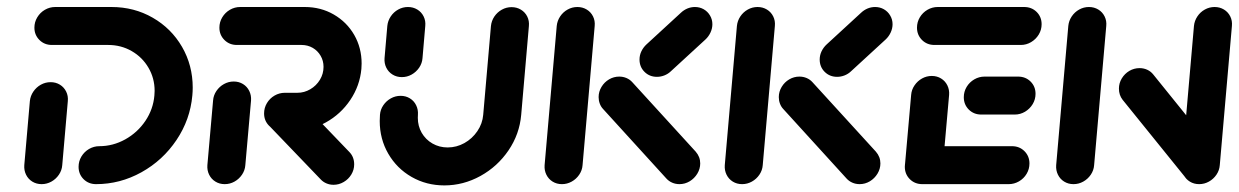

<svg xmlns="http://www.w3.org/2000/svg" viewBox="-20 -539 3626 562"><path d="M128.1 -298.5Q143.3 -298.5 155.4 -291.1Q167.4 -283.7 173.7 -270.9Q180 -258.1 178.5 -243L162.2 -55.6Q161.1 -40.4 152.4 -27.6Q143.7 -14.8 130.4 -7.4Q117 0 101.9 0Q86.7 0 74.6 -7.4Q62.6 -14.8 56.3 -27.6Q50 -40.4 51.1 -55.6L67.4 -243Q68.9 -258.1 77.6 -270.9Q86.3 -283.7 99.6 -291.1Q113 -298.5 128.1 -298.5ZM210 -50.7Q210 -67 218.3 -80.9Q226.7 -94.8 240.7 -103Q254.8 -111.1 270.7 -111.1Q310.7 -111.1 346.7 -131.1Q382.6 -151.1 405.6 -185.2Q428.5 -219.3 431.9 -259.6Q432.6 -268.5 432.6 -273Q432.6 -310 414.6 -340.7Q396.7 -371.5 365.6 -389.4Q334.4 -407.4 296.7 -407.4H131.9Q110 -407.4 95.4 -422Q80.7 -436.7 80.7 -458.1Q80.7 -474.4 89.1 -488.3Q97.4 -502.2 111.5 -510.4Q125.6 -518.5 141.5 -518.5H306.3Q372.6 -518.5 427 -487.2Q481.5 -455.9 512.8 -401.9Q544.1 -347.8 544.1 -282.6Q544.1 -271.5 543 -259.6Q536.7 -188.9 496.7 -129.3Q456.7 -69.6 394.1 -34.8Q331.5 0 261.1 0Q239.3 0 224.6 -14.6Q210 -29.3 210 -50.7Z M637.8 0Q622.6 0 610.6 -7.4Q598.5 -14.8 592.2 -27.6Q585.9 -40.4 587 -55.6L603.7 -244.8Q604.8 -260 613.5 -272.8Q622.2 -285.6 635.6 -293Q648.9 -300.4 664.1 -300.4Q679.3 -300.4 691.3 -293Q703.3 -285.6 709.6 -272.8Q715.9 -260 714.8 -244.8L698.1 -55.6Q697 -40.4 688.3 -27.6Q679.6 -14.8 666.3 -7.4Q653 0 637.8 0ZM1016.7 -57.8Q1016.7 -41.9 1008.3 -28.1Q1000 -14.4 986.1 -6.3Q972.2 1.9 956.3 1.9Q945.2 1.9 935.6 -2.2Q925.9 -6.3 918.9 -13.7L767.4 -171.5Q753 -186.7 753 -206.7Q753 -223 761.3 -236.9Q769.6 -250.7 783.7 -259.1Q797.8 -267.4 813.7 -267.4Q824.4 -267.4 834.3 -263.3Q844.1 -259.3 850.7 -252.2L1003 -93.7Q1016.7 -79.3 1016.7 -57.8ZM753 -207Q753 -223.3 761.3 -237.2Q769.6 -251.1 783.7 -259.3Q797.8 -267.4 813.7 -267.4H850.4Q870.7 -267.4 888.3 -277.8Q905.9 -288.1 916.5 -305.6Q927 -323 927 -343.3Q927 -361.1 918.5 -375.7Q910 -390.4 895.4 -398.9Q880.7 -407.4 862.6 -407.4H673.3Q651.5 -407.4 636.9 -422Q622.2 -436.7 622.2 -458.1Q622.2 -474.4 630.6 -488.3Q638.9 -502.2 653 -510.4Q667 -518.5 683 -518.5H872.2Q918.9 -518.5 957 -496.5Q995.2 -474.4 1016.9 -436.7Q1038.5 -398.9 1038.5 -353Q1038.5 -347.8 1037.8 -337.4Q1033.3 -288.1 1005.4 -246.5Q977.4 -204.8 933.7 -180.6Q890 -156.3 840.7 -156.3H804.1Q782.2 -156.3 767.6 -170.9Q753 -185.6 753 -207Z M1156.3 -313.3Q1141.1 -313.3 1129.1 -320.7Q1117 -328.1 1110.7 -340.9Q1104.4 -353.7 1105.6 -368.9L1113.7 -463Q1115.2 -478.1 1123.7 -490.9Q1132.2 -503.7 1145.6 -511.1Q1158.9 -518.5 1174.1 -518.5Q1189.3 -518.5 1201.5 -511.1Q1213.7 -503.7 1220 -490.9Q1226.3 -478.1 1224.8 -463L1216.7 -368.9Q1215.6 -353.7 1206.9 -340.9Q1198.1 -328.1 1184.8 -320.7Q1171.5 -313.3 1156.3 -313.3ZM1477.4 -518.1Q1492.6 -518.1 1504.8 -510.7Q1517 -503.3 1523.3 -490.6Q1529.6 -477.8 1528.1 -462.6L1505.6 -203Q1500.7 -146.3 1468.5 -98.9Q1436.3 -51.5 1386.3 -23.9Q1336.3 3.7 1280.7 3.7Q1228.1 3.7 1184.8 -21.1Q1141.5 -45.9 1116.5 -89.1Q1091.5 -132.2 1091.5 -184.8Q1091.5 -190.4 1092.2 -203Q1093.3 -218.1 1102 -230.9Q1110.7 -243.7 1124.1 -251.1Q1137.4 -258.5 1152.6 -258.5Q1167.8 -258.5 1179.8 -251.1Q1191.9 -243.7 1198.1 -230.9Q1204.4 -218.1 1203.3 -203Q1203 -200 1203 -194.1Q1203 -170 1214.4 -150.2Q1225.9 -130.4 1245.9 -118.9Q1265.9 -107.4 1290.4 -107.4Q1316.3 -107.4 1339.3 -120.2Q1362.2 -133 1377.2 -155Q1392.2 -177 1394.4 -203L1417 -462.6Q1418.5 -477.8 1427 -490.6Q1435.6 -503.3 1448.9 -510.7Q1462.2 -518.1 1477.4 -518.1Z M1624.8 0Q1609.6 0 1597.6 -7.4Q1585.6 -14.8 1579.3 -27.6Q1573 -40.4 1574.1 -55.6L1609.6 -463Q1611.1 -478.1 1619.6 -490.9Q1628.1 -503.7 1641.5 -511.1Q1654.8 -518.5 1670 -518.5Q1685.2 -518.5 1697.4 -511.1Q1709.6 -503.7 1715.9 -490.9Q1722.2 -478.1 1720.7 -463L1685.2 -55.6Q1684.1 -40.4 1675.4 -27.6Q1666.7 -14.8 1653.3 -7.4Q1640 0 1624.8 0ZM2029.6 -60.7Q2029.6 -44.8 2021.1 -30.7Q2012.6 -16.7 1998.7 -8.3Q1984.8 0 1968.9 0Q1957.4 0 1947.6 -4.3Q1937.8 -8.5 1930.7 -16.3L1745.2 -220Q1738.9 -226.7 1735.6 -235.7Q1732.2 -244.8 1732.2 -254.8Q1732.2 -270.7 1740.6 -284.6Q1748.9 -298.5 1762.8 -306.7Q1776.7 -314.8 1792.6 -314.8Q1803.7 -314.8 1813.7 -310.6Q1823.7 -306.3 1830.7 -298.5L2016.3 -95.2Q2029.6 -80 2029.6 -60.7ZM2014.1 -518.5Q2028.1 -518.5 2039.8 -511.9Q2051.5 -505.2 2058.3 -493.5Q2065.2 -481.9 2065.2 -468.1Q2065.2 -455.6 2059.6 -443.7Q2054.1 -431.9 2044.8 -423.3L1943.7 -330.4Q1935.6 -322.6 1924.8 -318.3Q1914.1 -314.1 1903 -314.1Q1881.1 -314.1 1866.5 -328.7Q1851.9 -343.3 1851.9 -364.8Q1851.9 -377.4 1857.4 -388.9Q1863 -400.4 1872.2 -408.9L1973.3 -501.9Q1981.5 -509.6 1992 -514.1Q2002.6 -518.5 2014.1 -518.5Z M2152.2 0Q2137 0 2125 -7.4Q2113 -14.8 2106.7 -27.6Q2100.4 -40.4 2101.5 -55.6L2137 -463Q2138.5 -478.1 2147 -490.9Q2155.6 -503.7 2168.9 -511.1Q2182.2 -518.5 2197.4 -518.5Q2212.6 -518.5 2224.8 -511.1Q2237 -503.7 2243.3 -490.9Q2249.6 -478.1 2248.1 -463L2212.6 -55.6Q2211.5 -40.4 2202.8 -27.6Q2194.1 -14.8 2180.7 -7.4Q2167.4 0 2152.2 0ZM2557 -60.7Q2557 -44.8 2548.5 -30.7Q2540 -16.7 2526.1 -8.3Q2512.2 0 2496.3 0Q2484.8 0 2475 -4.3Q2465.2 -8.5 2458.1 -16.3L2272.6 -220Q2266.3 -226.7 2263 -235.7Q2259.6 -244.8 2259.6 -254.8Q2259.6 -270.7 2268 -284.6Q2276.3 -298.5 2290.2 -306.7Q2304.1 -314.8 2320 -314.8Q2331.1 -314.8 2341.1 -310.6Q2351.1 -306.3 2358.1 -298.5L2543.7 -95.2Q2557 -80 2557 -60.7ZM2541.5 -518.5Q2555.6 -518.5 2567.2 -511.9Q2578.9 -505.2 2585.7 -493.5Q2592.6 -481.9 2592.6 -468.1Q2592.6 -455.6 2587 -443.7Q2581.5 -431.9 2572.2 -423.3L2471.1 -330.4Q2463 -322.6 2452.2 -318.3Q2441.5 -314.1 2430.4 -314.1Q2408.5 -314.1 2393.9 -328.7Q2379.3 -343.3 2379.3 -364.8Q2379.3 -377.4 2384.8 -388.9Q2390.4 -400.4 2399.6 -408.9L2500.7 -501.9Q2508.9 -509.6 2519.4 -514.1Q2530 -518.5 2541.5 -518.5Z M2628.5 -51.9 2647 -261.1Q2648.1 -276.3 2656.9 -289.1Q2665.6 -301.9 2678.9 -309.3Q2692.2 -316.7 2707.4 -316.7Q2722.6 -316.7 2734.6 -309.3Q2746.7 -301.9 2753 -289.1Q2759.3 -276.3 2758.1 -261.1L2739.6 -51.9ZM2993.3 -60.4Q2993.3 -44.1 2985 -30.2Q2976.7 -16.3 2962.6 -8.1Q2948.5 0 2932.6 0H2679.6Q2657.8 0 2643.1 -14.6Q2628.5 -29.3 2628.5 -50.7Q2628.5 -67 2636.9 -80.9Q2645.2 -94.8 2659.3 -103Q2673.3 -111.1 2689.3 -111.1H2942.2Q2964.1 -111.1 2978.7 -96.5Q2993.3 -81.9 2993.3 -60.4ZM2801.1 -254.4Q2801.1 -270.7 2809.4 -284.6Q2817.8 -298.5 2831.9 -306.7Q2845.9 -314.8 2861.9 -314.8H2960Q2981.9 -314.8 2996.5 -300.4Q3011.1 -285.9 3011.1 -264.4Q3011.1 -248.1 3002.8 -234.3Q2994.4 -220.4 2980.4 -212Q2966.3 -203.7 2950.4 -203.7H2852.2Q2830.4 -203.7 2815.7 -218.3Q2801.1 -233 2801.1 -254.4ZM2664.1 -458.1Q2664.1 -474.4 2672.4 -488.3Q2680.7 -502.2 2694.8 -510.4Q2708.9 -518.5 2724.8 -518.5H2977.8Q2999.6 -518.5 3014.3 -504.1Q3028.9 -489.6 3028.9 -468.1Q3028.9 -451.9 3020.6 -438Q3012.2 -424.1 2998.1 -415.7Q2984.1 -407.4 2968.1 -407.4H2715.2Q2693.3 -407.4 2678.7 -422Q2664.1 -436.7 2664.1 -458.1Z M3122.2 0Q3107 0 3095 -7.4Q3083 -14.8 3076.7 -27.6Q3070.4 -40.4 3071.5 -55.6L3107 -463Q3108.5 -478.1 3117 -490.9Q3125.6 -503.7 3138.9 -511.1Q3152.2 -518.5 3167.4 -518.5Q3182.6 -518.5 3194.8 -511.1Q3207 -503.7 3213.3 -490.9Q3219.6 -478.1 3218.1 -463L3182.6 -55.6Q3181.5 -40.4 3172.8 -27.6Q3164.1 -14.8 3150.7 -7.4Q3137.4 0 3122.2 0ZM3255.2 -279.6Q3255.2 -295.6 3263.5 -309.4Q3271.9 -323.3 3285.7 -331.5Q3299.6 -339.6 3315.6 -339.6Q3327.8 -339.6 3338.1 -334.8Q3348.5 -330 3355.6 -321.1L3543.7 -88.1L3454.1 -14.1L3265.9 -247Q3255.2 -260.7 3255.2 -279.6ZM3490 0Q3474.8 0 3462.8 -7.4Q3450.7 -14.8 3444.4 -27.6Q3438.1 -40.4 3439.3 -55.6L3474.8 -463Q3476.3 -478.1 3484.8 -490.9Q3493.3 -503.7 3506.7 -511.1Q3520 -518.5 3535.2 -518.5Q3550.4 -518.5 3562.6 -511.1Q3574.8 -503.7 3581.1 -490.9Q3587.4 -478.1 3585.9 -463L3550.4 -55.6Q3549.3 -40.4 3540.6 -27.6Q3531.9 -14.8 3518.5 -7.4Q3505.2 0 3490 0Z"/></svg>

Font: 26F Galaxy Sans Black
Style: Italic
Weight: 900
Italic angle: -5°
Designer: C₂₉H₂₅N₃O₅
Version: Version 1.200